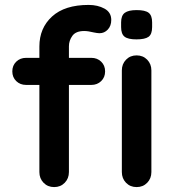

<svg xmlns="http://www.w3.org/2000/svg" viewBox="-20 -760 693 780"><path d="M260 -572V-525H351Q375 -525 391 -509.5Q407 -494 407 -470Q407 -446 391 -430.5Q375 -415 351 -415H260V-61Q260 -35 243 -17.5Q226 0 200 0Q174 0 157 -17.5Q140 -35 140 -61V-415H86Q62 -415 46 -430.5Q30 -446 30 -470Q30 -494 46 -509.5Q62 -525 86 -525H140V-571Q140 -646 191.5 -693Q243 -740 340 -740Q377 -740 404.5 -725Q432 -710 432 -679Q432 -655 418 -640Q404 -625 384 -625Q379 -625 373.5 -626Q368 -627 362 -628Q338 -634 322 -634Q288 -634 274 -614.5Q260 -595 260 -572ZM535 0Q509 0 492 -17.5Q475 -35 475 -61V-474Q475 -500 492 -517.5Q509 -535 535 -535Q561 -535 578 -517.5Q595 -500 595 -474V-61Q595 -35 578 -17.5Q561 0 535 0ZM472 -650V-669Q472 -697 487 -708Q502 -719 535 -719Q570 -719 584 -708Q598 -697 598 -669V-650Q598 -621 583.5 -610.5Q569 -600 534 -600Q500 -600 486 -611Q472 -622 472 -650Z"/></svg>

Font: Quicksand
Style: Bold
Weight: 700
Version: Version 3.000